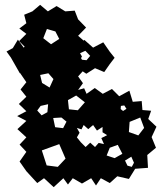

<svg xmlns="http://www.w3.org/2000/svg" viewBox="-20 -747 682 794"><path d="M89 -39 61 -79 89 -119 61 -149 89 -179 52 -213 89 -247 51 -267 89 -287 58 -317 89 -347 65 -377 89 -407 63 -445 62 -444 25 -509 7 -534 33 -548 54 -583 78 -550 82 -554 59 -577 89 -607 60 -629 89 -651 80 -686 114 -700 146 -727 178 -700 214 -722 250 -700 289 -703 303 -667 336 -633 303 -599 326 -579 329 -582 365 -550 407 -572 434 -533 454 -508 434 -482 411 -449 373 -465 337 -442 322 -452 303 -431 323 -403 303 -375 328 -382 338 -359 372 -383 405 -359 443 -379 473 -349 515 -372 529 -326 566 -329 569 -292 605 -289 593 -255 627 -223 607 -180 625 -136 589 -106 592 -53 539 -49 513 -7 465 -18 434 10 397 -10 377 20 357 -10 319 12 281 -10 261 16 242 -10 202 27 162 -10 134 10ZM209 -617 174 -627 159 -589 191 -564 225 -586ZM353 -516 333 -537 311 -527 319 -513 315 -507 319 -500 338 -498ZM241 -465H242ZM201 -420 180 -444 146 -437 154 -404 185 -385ZM295 -352 261 -333 265 -295 302 -291 331 -324ZM179 -316 148 -309 134 -290 152 -270 176 -283ZM494 -311 480 -309 479 -296 489 -288 503 -297ZM560 -261 516 -243 513 -201 552 -187 576 -218ZM255 -244 234 -261 200 -259 208 -221 241 -217ZM334 -139 353 -157 373 -139 388 -156 410 -151 399 -176 423 -188 404 -200V-222L381 -207L365 -230L345 -213L326 -230L317 -212L298 -218L309 -198L298 -179L314 -159ZM225 -151 153 -125 173 -63 219 -57 251 -91ZM467 -148 434 -136 421 -104 454 -93 486 -111ZM534 -74 523 -99 497 -83 507 -62 525 -57Z"/></svg>

Font: Rubik Gemstones
Style: Regular
Weight: 400
Designer: Hubert and Fischer, NaN
Foundry: Hubert and Fischer, NaN
Version: Version 2.200